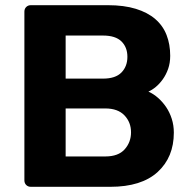

<svg xmlns="http://www.w3.org/2000/svg" viewBox="-20 -720 735 740"><path d="M99 0Q88 0 81 -7Q74 -14 74 -25V-675Q74 -686 81 -693Q88 -700 99 -700H396Q458 -700 503.5 -686Q549 -672 578.5 -646.5Q608 -621 622 -585Q636 -549 636 -505Q636 -477 628 -454.5Q620 -432 607.5 -414.5Q595 -397 580.5 -385Q566 -373 552 -367Q572 -358 589.5 -342.5Q607 -327 620.5 -307Q634 -287 642 -262Q650 -237 650 -209Q650 -114 587.5 -57Q525 0 405 0ZM233 -417H377Q425 -417 448 -440.5Q471 -464 471 -501Q471 -538 448 -560.5Q425 -583 377 -583H233ZM233 -117H386Q436 -117 460.5 -144.5Q485 -172 485 -210Q485 -249 459.5 -275.5Q434 -302 386 -302H233Z"/></svg>

Font: Fz Rubik SemBd
Style: Regular
Weight: 600
Designer: Hubert and Fischer
Foundry: Hubert and Fischer
Version: Vit hóa bi FontZin.com